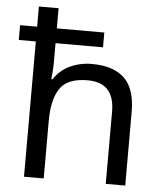

<svg xmlns="http://www.w3.org/2000/svg" viewBox="-54 -807 725 854"><g transform="rotate(5 309.0 -380.0)"><path d="M173 -760V-670H385V-604H173V-517Q173 -498 171.5 -478.5Q170 -459 168 -443H174Q200 -484 245 -505Q290 -526 342 -526Q439 -526 488 -479Q537 -432 537 -329V0H450V-323Q450 -452 330 -452Q240 -452 206.5 -402Q173 -352 173 -258V0H85V-604H9V-670H85V-760Z"/></g></svg>

Font: Go Noto Kurrent-Regular
Style: Regular
Weight: 400
Designer: Monotype Design Team
Foundry: Monotype Imaging Inc.
Version: Version 2.012; ttfautohint (v1.8.4.7-5d5b)